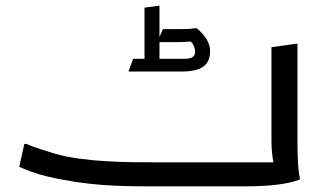

<svg xmlns="http://www.w3.org/2000/svg" viewBox="-20 -659 1168 679"><path d="M723 -480C723 -512 697 -542 676 -559H668C653 -556 628 -556 605 -556H556L544 -528V-639L491 -632V-451H451L435 -408V-406H622C706 -406 723 -439 723 -480ZM605 -510C623 -510 642 -511 655 -512C664 -503 670 -490 670 -476C670 -456 654 -451 631 -451H544V-510ZM1032 -172V-504H1024L940 -492V-160C940 -131 943 -104 947 -85H524C438 -85 281 -85 176 -115C153 -122 96 -139 74 -150H66L48 -69C73 -58 108 -44 147 -35C292 -1 404 0 524 0H848C932 0 1000 -8 1040 -24V-32C1032 -68 1032 -132 1032 -172Z"/></svg>

Font: Kufam Arabic Latin Roman Normal
Style: Regular
Weight: 400
Designer: Wael Morcos & Artur Schmal
Version: Version 1.200;PS 001.200;hotconv 1.0.88;makeotf.lib2.5.64775